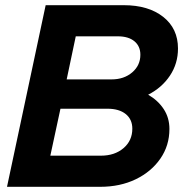

<svg xmlns="http://www.w3.org/2000/svg" viewBox="-20 -720 718 740"><path d="M7 0 156 -700H457Q552 -700 609 -655Q666 -610 666 -533Q666 -475 635 -428.5Q604 -382 551 -355Q589 -333 611 -299.5Q633 -266 633 -223Q633 -159 598 -108.5Q563 -58 503 -29Q443 0 366 0ZM237 -414H410Q458 -414 489.5 -441Q521 -468 521 -509Q521 -542 498 -561Q475 -580 434 -580H272ZM174 -120H369Q422 -120 456 -149Q490 -178 490 -224Q490 -260 464.5 -280.5Q439 -301 394 -301H213Z"/></svg>

Font: Red Hat Display
Style: Bold Italic
Weight: 700
Italic angle: -12°
Designer: Pentagram, MCKL
Foundry: Pentagram, MCKL
Version: Version 1.023; ttfautohint (v1.8.3)